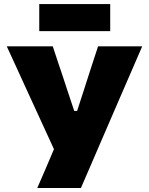

<svg xmlns="http://www.w3.org/2000/svg" viewBox="-20 -946 752 966"><path d="M167.5 0Q187.5 -46 208.5 -94.5Q229 -143 251.5 -195.5L107.5 -509Q84 -560 63 -606.5Q41.5 -653 14 -713H245.5Q260.5 -667 271.8 -633.2Q283 -599.5 293.5 -569Q303.5 -538.5 315.5 -502L353.5 -388H368L404.5 -500.5Q416.5 -538 426.5 -569Q436.5 -600 447.5 -633.8Q458.5 -667.5 473.5 -713H695.5Q667 -647 637 -577.8Q607 -508.5 581.5 -450L484.5 -225.5Q462 -173 436 -113Q410 -53 387 0ZM177.5 -789.5V-925.5H534.5V-789.5Z"/></svg>

Font: Heraclito ExtraBold
Style: Regular
Weight: 800
Designer: Kostas Bartsokas (font) & Cristiano Sobral (main changes)
Foundry: Kostas Bartsokas (font) & Cristiano Sobral (main changes)
Version: Version 1.00;July 8, 2020;FontCreator 13.0.0.2655 64-bit